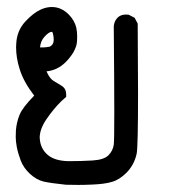

<svg xmlns="http://www.w3.org/2000/svg" viewBox="-20 -333 540 548"><path d="M25.4 39.1Q27.3 15.6 35.9 -5.4Q44.4 -26.4 77.6 -60.1Q46.9 -100.1 36.1 -135.7Q25.9 -168 25.9 -198.2Q25.9 -203.6 26.4 -209Q28.3 -245.6 52.2 -271.5Q75.2 -296.4 97.2 -306.2Q112.8 -313 127.9 -313Q155.3 -313 176.8 -291Q192.9 -274.4 197.8 -253.9Q200.2 -241.7 200.2 -230.5Q200.2 -219.2 199.5 -212.4Q198.7 -205.6 197.3 -201.2Q195.8 -196.8 193.8 -192.4Q191.9 -188 189.5 -183.6Q187 -179.2 183.6 -174.8Q176.8 -165 167.5 -155.8Q144 -132.3 112.8 -129.4Q119.6 -113.8 127.4 -106.4L132.8 -102.1Q157.7 -87.4 159.2 -85.9Q168.9 -78.1 168.9 -63.5Q168.9 -61.5 168.9 -56.6Q160.2 -49.3 154.3 -43.5Q131.8 -21 112.5 7.3Q93.3 35.6 93.3 60.1Q93.3 63 93.8 65.4Q96.2 91.8 116 108.9Q135.7 126 174.8 127Q212.9 127 244.6 125Q276.9 123 289.6 110.1Q302.2 97.2 304.7 80.1Q306.2 70.8 306.2 -12.7Q306.2 -96.2 304.7 -257.8V-258.3Q306.2 -272.9 315.2 -282.2Q324.2 -291.5 339.4 -291.5Q342.3 -291.5 347.2 -291L364.3 -282.2L373 -265.6Q374 -141.1 374 -66.9Q374 85 370.1 105.5Q363.3 137.2 341.3 159.7Q320.8 180.2 299.8 186Q278.8 192.4 243.2 193.8Q222.2 194.8 203.4 194.8Q184.6 194.8 168.9 194.3H168Q122.6 189.5 104 185.1Q84 180.2 65.4 163.1Q46.9 146 38.8 124.3Q30.8 102.5 27.8 85.9Q24.9 69.3 24.9 58.3Q24.9 47.4 25.4 39.1ZM94.2 -197.8Q97.2 -197.8 100.1 -197.8Q103 -197.8 106.4 -197.8Q113.3 -198.2 121.6 -199.7Q127.9 -202.6 131.3 -209Q133.3 -213.4 133.3 -219.5Q133.3 -225.6 132.3 -231Q131.3 -239.3 128.9 -241.7Q128.4 -242.2 127.9 -242.2Q119.6 -242.2 106.9 -228Q96.2 -216.8 94.2 -197.8Z"/></svg>

Font: Bakudai
Style: Bold
Weight: 700
Version: Version 1.48